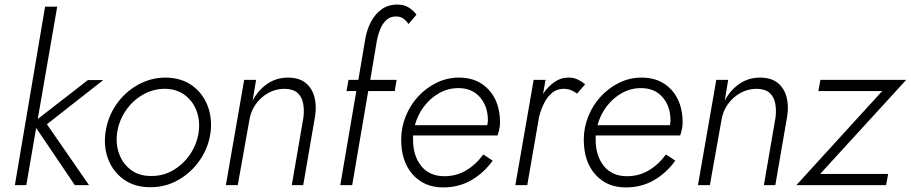

<svg xmlns="http://www.w3.org/2000/svg" viewBox="-20 -809 3980 839"><path d="M364 -459H431L185 -266L369 0H307L138 -250L95 0H45L177 -780H230L145 -289Z M441 -230Q450 -296 487 -350.5Q524 -405 581 -437.5Q638 -470 705 -470Q772 -469 818.5 -436Q865 -403 886.5 -348.5Q908 -294 900 -230Q891 -164 853.5 -109.5Q816 -55 759 -22.5Q702 10 635 9Q569 9 522 -24Q475 -57 453.5 -111.5Q432 -166 441 -230ZM492 -230Q485 -180 500.5 -137Q516 -94 551.5 -67Q587 -40 639 -40Q692 -39 736.5 -65Q781 -91 810.5 -134.5Q840 -178 848 -230Q855 -280 839.5 -323Q824 -366 788.5 -393Q753 -420 701 -421Q649 -421 604 -395Q559 -369 529.5 -325.5Q500 -282 492 -230Z M1306 -296Q1310 -329 1304.5 -357.5Q1299 -386 1280 -403Q1261 -420 1224 -421Q1185 -421 1152 -402.5Q1119 -384 1097.5 -353.5Q1076 -323 1070 -286L1019 0H967L1047 -460H1099L1084 -369Q1107 -414 1147 -442Q1187 -470 1240 -470Q1289 -469 1316.5 -446Q1344 -423 1354 -385Q1364 -347 1357 -302L1305 0H1255Z M1503 -460H1546L1576 -638Q1583 -679 1601 -713.5Q1619 -748 1648.5 -769Q1678 -790 1721 -789Q1749 -788 1768 -775Q1787 -762 1800 -745L1765 -704Q1756 -718 1743 -727.5Q1730 -737 1713 -737Q1687 -738 1669.5 -722.5Q1652 -707 1642 -682.5Q1632 -658 1627 -632L1598 -460H1713L1705 -411H1589L1519 0H1467L1537 -411H1494Z M1916 10Q1834 10 1783.5 -46.5Q1733 -103 1733 -199Q1733 -251 1752.5 -300Q1772 -349 1807 -387Q1842 -425 1888 -447.5Q1934 -470 1986 -470Q2067 -470 2116 -416.5Q2165 -363 2165 -273Q2165 -259 2161.5 -243Q2158 -227 2154 -217H1785Q1785 -210 1785 -202Q1784 -130 1820 -84.5Q1856 -39 1922 -39Q1974 -39 2017 -64.5Q2060 -90 2092 -134L2133 -107Q2094 -53 2039.5 -21.5Q1985 10 1916 10ZM1983 -424Q1938 -424 1899 -402Q1860 -380 1832.5 -343.5Q1805 -307 1793 -262H2109Q2112 -273 2112 -283Q2112 -344 2077.5 -384Q2043 -424 1983 -424Z M2364 -460 2353 -399Q2374 -430 2402 -450Q2430 -470 2465 -470Q2486 -470 2503.5 -462Q2521 -454 2537 -441L2502 -400Q2489 -409 2476.5 -414.5Q2464 -420 2448 -421Q2416 -422 2394 -404.5Q2372 -387 2358 -359Q2344 -331 2336 -300L2284 0H2232L2312 -460Z M2714 10Q2632 10 2581.5 -46.5Q2531 -103 2531 -199Q2531 -251 2550.5 -300Q2570 -349 2605 -387Q2640 -425 2686 -447.5Q2732 -470 2784 -470Q2865 -470 2914 -416.5Q2963 -363 2963 -273Q2963 -259 2959.5 -243Q2956 -227 2952 -217H2583Q2583 -210 2583 -202Q2582 -130 2618 -84.5Q2654 -39 2720 -39Q2772 -39 2815 -64.5Q2858 -90 2890 -134L2931 -107Q2892 -53 2837.5 -21.5Q2783 10 2714 10ZM2781 -424Q2736 -424 2697 -402Q2658 -380 2630.5 -343.5Q2603 -307 2591 -262H2907Q2910 -273 2910 -283Q2910 -344 2875.5 -384Q2841 -424 2781 -424Z M3369 -296Q3373 -329 3367.5 -357.5Q3362 -386 3343 -403Q3324 -420 3287 -421Q3248 -421 3215 -402.5Q3182 -384 3160.5 -353.5Q3139 -323 3133 -286L3082 0H3030L3110 -460H3162L3147 -369Q3170 -414 3210 -442Q3250 -470 3303 -470Q3352 -469 3379.5 -446Q3407 -423 3417 -385Q3427 -347 3420 -302L3368 0H3318Z M3835 -411H3556L3565 -460H3940L3564 -49H3861L3852 0H3460Z"/></svg>

Font: Jost* Light
Style: Italic
Weight: 300
Italic angle: -10°
Version: Version 3.7